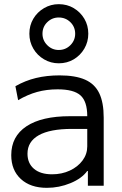

<svg xmlns="http://www.w3.org/2000/svg" viewBox="-20 -892 585 922"><path d="M205 10Q126 10 80 -32.5Q34 -75 34 -147Q34 -237 107 -285.5Q180 -334 316 -334H399Q399 -405 366.5 -434Q334 -463 257 -463Q204 -463 158.5 -450.5Q113 -438 67 -411L54 -478Q101 -505 153 -517.5Q205 -530 266 -530Q342 -530 388.5 -509.5Q435 -489 456.5 -444.5Q478 -400 478 -327V0H402V-71H399Q373 -35 318.5 -12.5Q264 10 205 10ZM230 -55Q277 -55 315.5 -73Q354 -91 376.5 -121.5Q399 -152 399 -189V-273H326Q220 -273 166 -242.5Q112 -212 112 -154Q112 -108 143 -81.5Q174 -55 230 -55ZM262 -588Q224 -588 191.5 -607Q159 -626 140 -658.5Q121 -691 121 -730Q121 -770 140 -802Q159 -834 191.5 -853Q224 -872 262 -872Q302 -872 334 -853Q366 -834 385 -802Q404 -770 404 -730Q404 -691 385 -658.5Q366 -626 334 -607Q302 -588 262 -588ZM262 -652Q295 -652 318 -675Q341 -698 341 -730Q341 -763 318 -785.5Q295 -808 262 -808Q230 -808 207 -785.5Q184 -763 184 -730Q184 -698 207 -675Q230 -652 262 -652Z"/></svg>

Font: M PLUS 2
Style: Regular
Weight: 400
Designer: Coji Morishita
Foundry: UNDERFOREST DESIGN
Version: Version 1.001